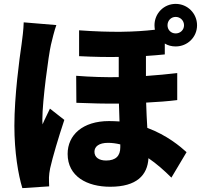

<svg xmlns="http://www.w3.org/2000/svg" viewBox="-20 -896 1040 988"><path d="M466 -115C466 -142 489 -161 536 -161C557 -161 578 -158 599 -153C599 -147 599 -143 599 -138C599 -94 576 -70 526 -70C490 -70 466 -86 466 -115ZM270 -767 102 -781C101 -743 95 -697 91 -668C80 -594 54 -402 54 -249C54 -113 74 4 95 72L233 63C232 46 232 28 232 17C232 7 235 -16 238 -30C251 -88 281 -189 311 -279L237 -337C224 -308 211 -285 199 -256C198 -260 198 -280 198 -283C198 -376 230 -613 242 -665C246 -683 261 -744 270 -767ZM842 -766C842 -790 860 -809 884 -809C908 -809 927 -790 927 -766C927 -742 908 -724 884 -724C860 -724 842 -742 842 -766ZM775 -766C775 -758 776 -750 777 -743C673 -731 554 -728 387 -740V-607C465 -603 531 -602 591 -603V-499C521 -498 448 -500 372 -506L373 -367C448 -364 522 -362 592 -363C593 -332 594 -300 595 -271C578 -272 560 -273 541 -273C405 -273 328 -201 328 -104C328 12 428 65 547 65C684 65 739 5 744 -82C785 -54 825 -19 862 18L940 -113C908 -142 840 -200 738 -238C736 -278 733 -320 732 -368C791 -371 845 -375 892 -381V-520C841 -514 788 -509 731 -505V-608C765 -610 797 -613 828 -616V-672C844 -662 863 -657 884 -657C945 -657 994 -705 994 -766C994 -827 945 -876 884 -876C823 -876 775 -827 775 -766Z"/></svg>

Font: Source Han Sans HK Heavy
Style: Regular
Weight: 900
Designer: Ryoko NISHIZUKA 西塚涼子 (kana, bopomofo & ideographs); Paul D. Hunt (Latin, Greek & Cyrillic); Sandoll Communications 산돌커뮤니
Foundry: Adobe
Version: Version 2.000;hotconv 1.0.107;makeotfexe 2.5.65593